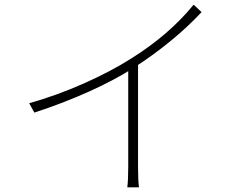

<svg xmlns="http://www.w3.org/2000/svg" viewBox="-20 -782 1040 822"><path d="M541 -531Q704 -633 809 -762L843 -730Q724 -603 553 -492Q472 -440 361 -390Q250 -340 127 -300L105 -340Q225 -374 339.5 -425Q454 -476 541 -531ZM571 -528V-67Q571 -10 575 20H525Q529 -12 529 -67V-508Z"/></svg>

Font: Merged Yaku Han JP ExtraLight
Style: Regular
Weight: 250
Designer: Ryoko NISHIZUKA 西塚涼子 (kana, bopomofo & ideographs); Paul D. Hunt (Latin, Greek & Cyrillic); Sandoll Communications 산돌커뮤니
Foundry: Adobe
Version: Version 2.004